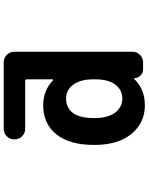

<svg xmlns="http://www.w3.org/2000/svg" viewBox="97 -912 805 1040"><g transform="rotate(-90 500.0 -391.5)"><path d="M450.2 -9.8Q354.5 -9.8 294.9 -83Q235.4 -155.3 235.4 -284.2Q235.4 -418 293 -489.3Q350.6 -560.5 450.2 -560.5Q530.3 -560.5 585 -507.8Q586.9 -506.8 588.9 -507.3Q590.8 -507.8 590.8 -510.7V-650.4Q590.8 -658.2 583 -658.2H323.2Q298.8 -658.2 282.2 -674.8Q265.6 -691.4 265.6 -715.8V-716.8Q265.6 -741.2 282.2 -757.8Q298.8 -774.4 323.2 -774.4H682.6Q706.1 -774.4 723.1 -757.8Q740.2 -741.2 740.2 -716.8V-77.1Q740.2 -52.7 723.1 -36.1Q706.1 -19.5 682.6 -19.5H645.5Q626 -19.5 611.8 -33.2Q597.7 -46.9 596.7 -66.4Q596.7 -67.4 595.2 -67.9Q593.8 -68.4 592.8 -67.4Q537.1 -9.8 450.2 -9.8ZM487.3 -436.5Q437.5 -436.5 409.2 -400.4Q380.9 -362.3 380.9 -284.2Q380.9 -209 411.1 -169.9Q441.4 -131.8 486.8 -131.8Q532.2 -131.8 561.5 -168.9Q590.8 -207 590.8 -279.3V-289.1Q590.8 -359.4 561.5 -398.4Q532.2 -436.5 487.3 -436.5Z"/></g></svg>

Font: Rounded Mgen+ 2m bold
Style: Bold
Weight: 700
Designer: [Source Han Sans]
Ryoko NISHIZUKA  (kana & ideographs); Paul D. Hunt (Latin, Greek & Cyrillic); Wenlong ZHANG  (bopomofo
Version: Version 1.059.20150602